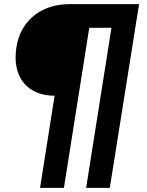

<svg xmlns="http://www.w3.org/2000/svg" viewBox="-20 -725 709 925"><path d="M173 180 243 -264Q179 -264 134 -291.5Q89 -319 69 -369.5Q49 -420 58 -489Q67 -557 101.5 -605Q136 -653 191 -679Q246 -705 315 -705H650L509 180H395L517 -591H410L288 180Z"/></svg>

Font: Nunito Sans 7pt ExtraBold
Style: Italic
Weight: 800
Italic angle: -9°
Designer: Vernon Adams
Foundry: Vernon Adams
Version: Version 3.101;gftools[0.9.27]